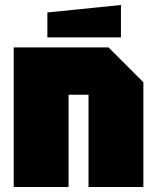

<svg xmlns="http://www.w3.org/2000/svg" viewBox="-20 -750 630 770"><path d="M35 0V-560H415L555 -420V0H335V-370H255V0ZM170 -600V-700L465 -730V-600Z"/></svg>

Font: Tektur SemiCondensed Black
Style: Regular
Weight: 900
Width: 4
Designer: Adam Jagosz
Foundry: Adam Jagosz
Version: Version 1.005;gftools[0.9.30]